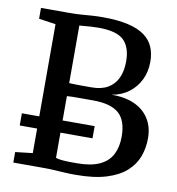

<svg xmlns="http://www.w3.org/2000/svg" viewBox="-84 -826 839 908"><g transform="rotate(10 336.0 -372.0)"><path d="M122 -60V-679L41 -691V-743H177.5Q208 -743 234.2 -745Q260.5 -747 285.2 -748.8Q310 -750.5 335.5 -750.5Q408.5 -750.5 458.2 -739Q508 -727.5 538 -705.5Q568 -683.5 581.2 -652.2Q594.5 -621 594.5 -582Q594.5 -534.5 576 -495.8Q557.5 -457 523 -430.8Q488.5 -404.5 440.5 -396.5Q504.5 -397.5 550.8 -376.8Q597 -356 621.8 -316.5Q646.5 -277 646.5 -223Q646.5 -177.5 631.5 -136.2Q616.5 -95 581.2 -63Q546 -31 486.5 -12.5Q427 6 337.5 6Q309 6 285.8 4.5Q262.5 3 237 1.5Q211.5 0 175.5 0H39V-50.5ZM234 -416Q244 -415.5 258.5 -415Q273 -414.5 288.8 -414.5Q304.5 -414.5 318.8 -414.5Q333 -414.5 342.5 -414.5Q388.5 -414.5 419.2 -432.2Q450 -450 465.8 -483.2Q481.5 -516.5 481.5 -563.5Q481.5 -631.5 447.2 -664.8Q413 -698 325.5 -698Q307 -698 289.2 -696.8Q271.5 -695.5 257.2 -694.2Q243 -693 234 -692.5ZM234 -57Q245 -53 262.8 -51.2Q280.5 -49.5 300 -49.2Q319.5 -49 335 -49Q403.5 -49 444.8 -68.5Q486 -88 504.2 -124Q522.5 -160 522.5 -209.5Q522.5 -286.5 483.8 -320.8Q445 -355 359 -355Q346 -355 328.8 -355Q311.5 -355 293.2 -355Q275 -355 259.5 -354.8Q244 -354.5 234 -353.5ZM388 -236.5V-178H38.5V-236.5Z"/></g></svg>

Font: Merriweather 20pt Medium
Style: Regular
Weight: 500
Version: Version 2.100